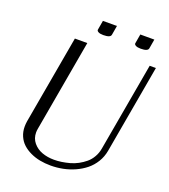

<svg xmlns="http://www.w3.org/2000/svg" viewBox="-169 -1076 1061 1206"><g transform="rotate(20 361.5 -473.0)"><path d="M723.1 -791.5 618.7 -200.2Q611.3 -158.7 590.1 -123.8Q568.8 -88.9 538.6 -64.5Q508.3 -40 470.5 -22.9Q432.6 -5.9 392.3 2.2Q352.1 10.3 310.5 10.3Q272.9 10.3 238.5 3.7Q204.1 -2.9 174.1 -17.1Q144 -31.2 121.8 -51.5Q99.6 -71.8 86.9 -100.8Q74.2 -129.9 74.2 -164.1Q74.2 -181.6 77.1 -200.2L181.6 -791.5H264.6L156.7 -179.2Q154.3 -166.5 154.3 -154.3Q154.3 -114.7 178 -86.2Q201.7 -57.6 238 -44.4Q274.4 -31.2 317.9 -31.2Q342.3 -31.2 367.7 -34.9Q393.1 -38.6 420.9 -46.1Q448.7 -53.7 473.6 -67.1Q498.5 -80.6 520 -98.4Q541.5 -116.2 556.6 -142.6Q571.8 -168.9 577.1 -200.2L681.6 -791.5ZM559.1 -956.1H652.8L642.1 -893.6Q638.7 -873 591.3 -873Q569.3 -873 558.1 -879.2Q546.9 -885.3 548.3 -893.6ZM309.1 -956.1H402.8L392.1 -893.6Q388.7 -873 341.3 -873Q319.3 -873 308.1 -879.2Q296.9 -885.3 298.3 -893.6Z"/></g></svg>

Font: Resagnicto
Style: Italic
Weight: 500
Italic angle: -10°
Version: Version 0.999